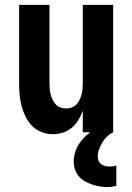

<svg xmlns="http://www.w3.org/2000/svg" viewBox="-20 -540 540 784"><path d="M196 8Q173 8 150.5 -0.5Q128 -9 111.5 -25.5Q95 -42 84.5 -63.5Q74 -85 68 -107.5Q62 -130 60 -153.5Q58 -177 58 -200V-520H182V-200Q182 -188 183 -176.5Q184 -165 187 -154Q190 -143 195 -132.5Q200 -122 208 -113.5Q216 -105 227 -101Q238 -97 250 -97Q262 -97 273 -101Q284 -105 292 -113.5Q300 -122 305 -132.5Q310 -143 313 -154Q316 -165 317 -176.5Q318 -188 318 -200V-520H442V0H318V-88Q311 -68 300 -50Q289 -32 273 -18.5Q257 -5 237 1.5Q217 8 196 8ZM418 224Q402 224 386 221Q370 218 355 213Q340 208 326 200Q312 192 301.5 179.5Q291 167 286 151.5Q281 136 281 120Q281 100 287.5 80Q294 60 305.5 43.5Q317 27 332.5 13Q348 -1 365.5 -11.5Q383 -22 402.5 -29.5Q422 -37 442 -40V0Q428 7 417 17.5Q406 28 398 41.5Q390 55 384.5 69.5Q379 84 379 99Q379 108 382.5 116.5Q386 125 393.5 130.5Q401 136 410 138Q419 140 428 140Q435 140 441.5 139Q448 138 455 136V219Q446 221 436.5 222.5Q427 224 418 224Z"/></svg>

Font: Iosevka Term Curly Extrabold
Style: Regular
Weight: 800
Designer: Belleve Invis
Foundry: Belleve Invis
Version: Version 32.3.0